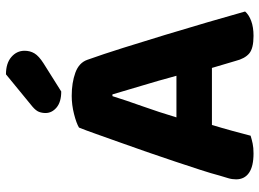

<svg xmlns="http://www.w3.org/2000/svg" viewBox="-136 -746 891 660"><g transform="rotate(-90 310.0 -415.5)"><path d="M407 -133H211Q200 -97 190.5 -62Q181 -27 174 0Q161 4 147 7Q133 10 113 10Q69 10 46.5 -5.5Q24 -21 24 -50Q24 -64 28 -77Q32 -90 37 -107Q44 -134 57 -174Q70 -214 85.5 -260.5Q101 -307 118 -356Q135 -405 151 -449.5Q167 -494 180 -531Q193 -568 202 -590Q217 -599 248.5 -607Q280 -615 311 -615Q356 -615 390.5 -602.5Q425 -590 435 -561Q454 -508 476 -438Q498 -368 520.5 -294Q543 -220 564 -148Q585 -76 601 -19Q590 -6 568.5 2Q547 10 517 10Q474 10 456.5 -5Q439 -20 431 -52ZM310 -475Q296 -430 275.5 -372.5Q255 -315 237 -255H380Q363 -318 345.5 -375.5Q328 -433 316 -475ZM385 -841Q423 -841 444.5 -822.5Q466 -804 466 -777Q466 -758 457 -743Q448 -728 423 -712L326 -651Q290 -651 271 -667Q252 -683 252 -705Q252 -717 256 -727.5Q260 -738 274 -750Z"/></g></svg>

Font: Baloo Bhai 2
Style: Bold
Weight: 700
Designer: Supriya Tembe, Noopur Datye and Ek Type
Foundry: Ek Type
Version: Version 1.640;PS 1.000;hotconv 16.6.51;makeotf.lib2.5.65220;